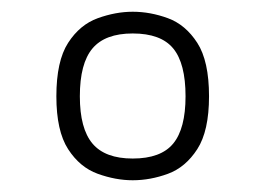

<svg xmlns="http://www.w3.org/2000/svg" viewBox="-20 -696 457 327"><path d="M206 -389Q177 -389 146.5 -400Q116 -411 96 -442Q76 -473 76 -532Q76 -592 96 -623Q116 -654 146.5 -665Q177 -676 206 -676Q236 -676 266 -665Q296 -654 316 -623Q336 -592 336 -532Q336 -473 316 -442Q296 -411 266 -400Q236 -389 206 -389ZM206 -426Q254 -426 275 -451.5Q296 -477 296 -532Q296 -588 275 -613.5Q254 -639 206 -639Q159 -639 137.5 -613.5Q116 -588 116 -532Q116 -477 137.5 -451.5Q159 -426 206 -426Z"/></svg>

Font: Maven Pro
Style: Regular
Weight: 400
Designer: Joe Prince
Foundry: Joe Prince
Version: Version 2.103